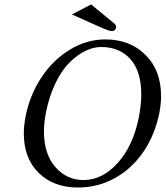

<svg xmlns="http://www.w3.org/2000/svg" viewBox="-20 -836 747 866"><path d="M503.9 -714.8Q503.9 -708.5 499.3 -702.1Q494.6 -695.8 484.9 -695.8Q473.6 -695.8 444.8 -708L304.2 -771L391.1 -815.9L493.2 -731.9Q503.9 -722.7 503.9 -714.8ZM436 -624Q401.9 -624 365.7 -606.7Q329.6 -589.4 294.4 -554.9Q259.3 -520.5 230.5 -461.4Q201.7 -402.3 187 -327.1Q178.2 -282.2 178.2 -243.7Q178.2 -141.6 229.5 -82.8Q280.8 -23.9 356.9 -23.9Q441.4 -23.9 511.2 -101.3Q581.1 -178.7 606.9 -310.1Q617.2 -365.2 617.2 -410.2Q617.2 -514.2 568.4 -569.1Q519.5 -624 436 -624ZM699.2 -329.1Q679.7 -229.5 627.9 -152.8Q576.2 -76.2 499 -33.2Q421.9 9.8 331.1 9.8Q222.2 9.8 154.8 -55.9Q87.4 -121.6 87.4 -234.4Q87.4 -268.1 95.2 -310.1Q114.3 -407.2 166.7 -486.6Q219.2 -565.9 295.2 -612.1Q371.1 -658.2 455.1 -658.2Q565.9 -658.2 636.2 -588.4Q706.5 -518.6 706.5 -402.8Q706.5 -368.2 699.2 -329.1Z"/></svg>

Font: Linux Libertine G
Style: Italic
Weight: 400
Italic angle: -12°
Designer: Philipp H. Poll
Foundry: Philipp H. Poll
Version: Version 5.1.3